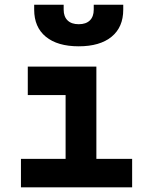

<svg xmlns="http://www.w3.org/2000/svg" viewBox="-20 -803 626 823"><path d="M261.2 0V-517.6H393.1V0ZM69.8 0V-122.1H271V0ZM383.3 0V-122.1H546.4V0ZM99.1 -395.5V-517.6H393.1V-395.5ZM317.4 -604.5Q226.6 -604.5 176.5 -645.5Q126.5 -686.5 126.5 -761.7V-782.7H252.9V-761.7Q252.9 -731.9 269.6 -715.6Q286.3 -699.2 317.5 -699.2Q348.6 -699.2 365.2 -715.5Q381.8 -731.8 381.8 -761.7V-782.7H508.3V-761.7Q508.3 -686.5 458.3 -645.5Q408.2 -604.5 317.4 -604.5Z"/></svg>

Font: Cascadia Code
Style: Regular
Weight: 400
Monospace: yes
Designer: Aaron Bell
Foundry: Saja Typeworks
Version: Version 2106.017